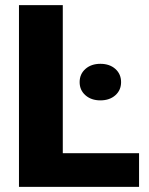

<svg xmlns="http://www.w3.org/2000/svg" viewBox="-20 -731 582 751"><path d="M523.9 -131.8V0H54.2V-710.9H225.6V-131.8ZM291.5 -409.7Q291.5 -441.4 314.2 -461.4Q336.9 -481.4 372.6 -481.4Q408.7 -481.4 431.2 -461.4Q453.6 -441.4 453.6 -409.7Q453.6 -378.4 431.2 -358.4Q408.7 -338.4 372.6 -338.4Q336.9 -338.4 314.2 -358.4Q291.5 -378.4 291.5 -409.7Z"/></svg>

Font: Vazirmatn RD UI FD Black
Style: Regular
Weight: 900
Designer: Saber Rastikerdar
Foundry: Saber Rastikerdar
Version: Version 33.003